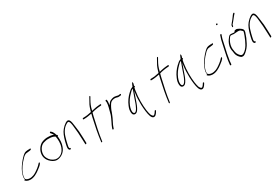

<svg xmlns="http://www.w3.org/2000/svg" viewBox="90 -1943 4827 3313"><g transform="rotate(-30 2504.0 -286.5)"><path d="M48 -26C59 -1 98 18 142 20C214 24 284 -17 340 -60C370 -82 408 -112 424 -135C432 -148 434 -158 428 -161V-162C423 -166 412 -159 409 -154L408 -153C372 -109 313 -67 267 -39C225 -13 153 9 98 -18C76 -30 65 -39 71 -75C71 -90 77 -110 84 -132C112 -219 178 -300 231 -354C256 -382 280 -402 308 -410H309C318 -411 326 -412 333 -413C348 -415 373 -416 384 -419C397 -422 409 -423 413 -428V-429C423 -447 415 -451 397 -448H396C385 -445 381 -443 380 -448C360 -446 344 -446 324 -442C292 -436 264 -411 232 -378C192 -338 141 -271 111 -218C81 -164 49 -77 66 -33ZM443 -142H442Z M557 -352C518 -279 525 -209 548 -163C566 -127 601 -92 633 -72C661 -54 701 -37 747 -48C821 -63 883 -115 910 -195C933 -254 933 -317 930 -364L927 -391L930 -394C951 -411 925 -423 919 -430C918 -438 917 -444 914 -450V-451C905 -476 887 -507 870 -518H869L861 -525C853 -535 836 -513 844 -503L852 -496C858 -491 869 -475 877 -464L887 -450L870 -455C843 -464 814 -467 780 -467C739 -469 703 -462 665 -449C622 -436 581 -396 557 -352ZM555 -224C546 -306 597 -398 667 -420C700 -431 736 -438 772 -436C820 -436 861 -430 894 -407L895 -406L897 -395C906 -341 912 -269 885 -193C853 -104 777 -52 696 -69C641 -84 595 -122 571 -174C563 -189 557 -205 555 -224ZM852 -496H851ZM935 -410Z M981 -195C972 -155 966 -115 981 -100C988 -91 993 -87 999 -87H1006C1012 -87 1017 -93 1019 -100C1021 -107 1018 -113 1012 -113H1006L1005 -114C989 -126 1000 -164 1007 -195L1022 -258C1028 -279 1034 -301 1041 -324C1066 -408 1115 -473 1172 -504C1192 -516 1209 -526 1223 -508C1231 -499 1235 -484 1240 -465C1245 -443 1249 -417 1251 -387C1262 -301 1265 -249 1269 -139L1273 -42C1272 -22 1298 -34 1299 -49L1296 -146C1293 -258 1289 -308 1275 -395C1268 -447 1263 -503 1241 -529C1220 -552 1198 -546 1167 -528C1137 -509 1107 -482 1082 -451C1042 -404 1017 -336 996 -258ZM1172 -504Z M1475 -449H1468C1461 -449 1453 -442 1452 -436C1450 -429 1456 -423 1462 -423H1470C1525 -423 1581 -434 1626 -443L1625 -437C1620 -420 1615 -402 1611 -383C1577 -235 1544 -69 1530 56L1528 66C1527 83 1548 80 1550 63L1551 53C1567 -74 1603 -236 1637 -383C1642 -404 1647 -426 1653 -446L1654 -449C1676 -457 1699 -462 1722 -466C1752 -471 1798 -479 1827 -479H1836C1844 -479 1849 -484 1851 -491C1853 -500 1850 -505 1842 -505H1833C1827 -505 1814 -504 1792 -501H1791C1743 -497 1698 -484 1662 -477L1664 -483C1682 -562 1701 -601 1734 -661L1758 -703C1767 -719 1750 -727 1742 -713L1718 -670C1684 -612 1665 -581 1643 -504V-503C1640 -494 1638 -485 1634 -474V-470C1589 -459 1529 -449 1475 -449Z M1807 -30C1805 -22 1809 -16 1815 -16C1825 -16 1829 -20 1833 -29L1838 -47C1854 -97 1885 -145 1906 -193C1918 -225 1935 -257 1944 -286C1951 -308 1959 -332 1969 -351L1983 -379L2001 -410C2019 -442 2042 -458 2069 -464L2082 -467C2098 -471 2116 -470 2133 -467C2151 -464 2165 -454 2184 -457H2185C2194 -457 2208 -458 2214 -460H2222C2237 -463 2242 -490 2225 -486H2218C2209 -484 2199 -484 2190 -482H2189C2184 -482 2181 -483 2177 -484L2162 -488C2155 -490 2149 -491 2142 -492L2121 -495C2104 -498 2086 -492 2069 -489L2053 -483C2046 -480 2038 -478 2032 -474C2010 -463 1998 -448 1983 -425L1971 -406L1974 -427C1979 -462 1982 -491 1975 -514H1974C1971 -532 1944 -516 1948 -504H1949C1950 -496 1953 -492 1953 -479C1954 -451 1947 -418 1939 -384C1936 -370 1933 -357 1929 -346C1925 -327 1919 -312 1916 -297L1911 -279C1910 -273 1907 -256 1902 -252V-250V-249V-247C1887 -213 1873 -178 1856 -145C1841 -113 1822 -80 1813 -50ZM1904 -188Z M2230 -175C2223 -135 2226 -95 2239 -75C2256 -53 2288 -48 2319 -73C2348 -101 2373 -156 2393 -211C2413 -266 2432 -325 2452 -380L2465 -416L2459 -379C2447 -297 2445 -219 2447 -143C2450 -60 2460 39 2481 96C2492 125 2506 141 2521 147C2558 160 2585 126 2605 94L2618 72C2627 58 2603 53 2598 61V62L2584 84C2576 97 2566 108 2557 116C2549 125 2541 126 2535 122C2523 118 2512 103 2501 81C2493 56 2485 24 2479 -17C2465 -124 2462 -263 2484 -402C2486 -421 2491 -438 2494 -453L2496 -462C2502 -464 2510 -465 2511 -471V-472C2514 -481 2512 -486 2504 -489C2509 -506 2512 -518 2516 -530C2515 -555 2508 -561 2506 -560C2505 -559 2504 -556 2500 -549C2495 -539 2478 -505 2472 -487L2471 -486C2469 -485 2468 -485 2466 -485C2432 -473 2411 -455 2377 -422C2330 -378 2279 -310 2251 -239C2241 -215 2233 -193 2230 -175ZM2275 -235C2302 -301 2349 -363 2394 -406C2416 -428 2432 -450 2461 -457L2456 -445C2427 -375 2402 -291 2374 -215C2361 -179 2319 -72 2278 -80C2272 -81 2265 -86 2261 -93C2242 -124 2254 -184 2275 -235ZM2605 94Z M2823 -449H2816C2809 -449 2801 -442 2800 -436C2798 -429 2804 -423 2810 -423H2818C2873 -423 2929 -434 2974 -443L2973 -437C2968 -420 2963 -402 2959 -383C2925 -235 2892 -69 2878 56L2876 66C2875 83 2896 80 2898 63L2899 53C2915 -74 2951 -236 2985 -383C2990 -404 2995 -426 3001 -446L3002 -449C3024 -457 3047 -462 3070 -466C3100 -471 3146 -479 3175 -479H3184C3192 -479 3197 -484 3199 -491C3201 -500 3198 -505 3190 -505H3181C3175 -505 3162 -504 3140 -501H3139C3091 -497 3046 -484 3010 -477L3012 -483C3030 -562 3049 -601 3082 -661L3106 -703C3115 -719 3098 -727 3090 -713L3066 -670C3032 -612 3013 -581 2991 -504V-503C2988 -494 2986 -485 2982 -474V-470C2937 -459 2877 -449 2823 -449Z M3189 -175C3182 -135 3185 -95 3198 -75C3215 -53 3247 -48 3278 -73C3307 -101 3332 -156 3352 -211C3372 -266 3391 -325 3411 -380L3424 -416L3418 -379C3406 -297 3404 -219 3406 -143C3409 -60 3419 39 3440 96C3451 125 3465 141 3480 147C3517 160 3544 126 3564 94L3577 72C3586 58 3562 53 3557 61V62L3543 84C3535 97 3525 108 3516 116C3508 125 3500 126 3494 122C3482 118 3471 103 3460 81C3452 56 3444 24 3438 -17C3424 -124 3421 -263 3443 -402C3445 -421 3450 -438 3453 -453L3455 -462C3461 -464 3469 -465 3470 -471V-472C3473 -481 3471 -486 3463 -489C3468 -506 3471 -518 3475 -530C3474 -555 3467 -561 3465 -560C3464 -559 3463 -556 3459 -549C3454 -539 3437 -505 3431 -487L3430 -486C3428 -485 3427 -485 3425 -485C3391 -473 3370 -455 3336 -422C3289 -378 3238 -310 3210 -239C3200 -215 3192 -193 3189 -175ZM3234 -235C3261 -301 3308 -363 3353 -406C3375 -428 3391 -450 3420 -457L3415 -445C3386 -375 3361 -291 3333 -215C3320 -179 3278 -72 3237 -80C3231 -81 3224 -86 3220 -93C3201 -124 3213 -184 3234 -235ZM3564 94Z M3679 -26C3690 -1 3729 18 3773 20C3845 24 3915 -17 3971 -60C4001 -82 4039 -112 4055 -135C4063 -148 4065 -158 4059 -161V-162C4054 -166 4043 -159 4040 -154L4039 -153C4003 -109 3944 -67 3898 -39C3856 -13 3784 9 3729 -18C3707 -30 3696 -39 3702 -75C3702 -90 3708 -110 3715 -132C3743 -219 3809 -300 3862 -354C3887 -382 3911 -402 3939 -410H3940C3949 -411 3957 -412 3964 -413C3979 -415 4004 -416 4015 -419C4028 -422 4040 -423 4044 -428V-429C4054 -447 4046 -451 4028 -448H4027C4016 -445 4012 -443 4011 -448C3991 -446 3975 -446 3955 -442C3923 -436 3895 -411 3863 -378C3823 -338 3772 -271 3742 -218C3712 -164 3680 -77 3697 -33ZM4074 -142H4073Z M4257 -695C4255 -687 4262 -680 4270 -680C4278 -680 4284 -685 4286 -693C4288 -701 4282 -709 4274 -709C4266 -709 4259 -704 4257 -695ZM4192 -373C4187 -350 4182 -326 4176 -299C4170 -272 4164 -246 4158 -216L4139 -126C4131 -86 4121 -12 4118 19V30C4120 45 4144 42 4144 24L4145 14C4146 7 4147 -11 4150 -39C4161 -121 4182 -213 4202 -299C4208 -325 4212 -350 4218 -374C4225 -412 4235 -450 4247 -481L4254 -500C4256 -503 4255 -507 4254 -510C4248 -521 4234 -512 4229 -504L4223 -484C4211 -452 4199 -413 4192 -373ZM4218 -371Z M4273 -261C4264 -222 4267 -183 4275 -155C4278 -124 4283 -92 4294 -69C4303 -48 4315 -35 4329 -19C4341 -7 4353 7 4371 9H4372C4402 17 4428 -3 4452 -23C4491 -55 4528 -99 4554 -151C4582 -202 4610 -268 4628 -327C4638 -362 4634 -376 4621 -395C4608 -413 4552 -449 4520 -454C4512 -454 4503 -453 4495 -450L4484 -446C4477 -444 4472 -435 4472 -425C4465 -423 4453 -423 4447 -423C4430 -425 4414 -428 4396 -428C4370 -428 4359 -417 4341 -393C4313 -360 4286 -316 4273 -261ZM4300 -266C4312 -317 4334 -353 4357 -385C4368 -400 4373 -407 4391 -407C4409 -407 4424 -404 4442 -402C4487 -402 4559 -422 4587 -386V-385C4590 -378 4593 -373 4601 -373H4603L4605 -372C4612 -363 4609 -350 4604 -333C4600 -320 4594 -303 4587 -284C4547 -181 4500 -75 4418 -28H4417C4371 -2 4346 -45 4330 -65C4318 -81 4308 -103 4304 -127C4298 -165 4286 -207 4300 -266ZM4481 -536 4479 -525C4478 -508 4498 -510 4500 -530L4502 -540C4501 -554 4512 -562 4524 -576C4536 -589 4545 -601 4554 -612C4570 -630 4591 -661 4611 -683L4628 -701C4641 -715 4623 -730 4610 -716L4594 -699C4577 -679 4559 -647 4541 -627C4530 -612 4497 -577 4489 -563H4488C4483 -555 4481 -546 4481 -536Z M4665 -195C4656 -155 4650 -115 4665 -100C4672 -91 4677 -87 4683 -87H4690C4696 -87 4701 -93 4703 -100C4705 -107 4702 -113 4696 -113H4690L4689 -114C4673 -126 4684 -164 4691 -195L4706 -258C4712 -279 4718 -301 4725 -324C4750 -408 4799 -473 4856 -504C4876 -516 4893 -526 4907 -508C4915 -499 4919 -484 4924 -465C4929 -443 4933 -417 4935 -387C4946 -301 4949 -249 4953 -139L4957 -42C4956 -22 4982 -34 4983 -49L4980 -146C4977 -258 4973 -308 4959 -395C4952 -447 4947 -503 4925 -529C4904 -552 4882 -546 4851 -528C4821 -509 4791 -482 4766 -451C4726 -404 4701 -336 4680 -258ZM4856 -504Z"/></g></svg>

Font: Stray Cat
Style: LtCnObl
Weight: 300
Version: Version 1.0